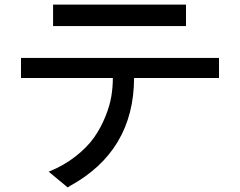

<svg xmlns="http://www.w3.org/2000/svg" viewBox="-20 -705 1040 832"><path d="M786 -592H210V-685H786ZM929 -367H561Q560 -50 281 102Q278 105 273 107L191 39Q256 13 307 -27Q358 -67 387.5 -109Q417 -151 436.5 -199.5Q456 -248 462.5 -288Q469 -328 469 -367H71V-454H929Z"/></svg>

Font: cwTeXHei
Style: Medium
Weight: 500
Version: Version 1.17